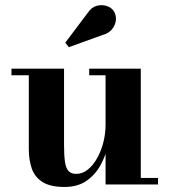

<svg xmlns="http://www.w3.org/2000/svg" viewBox="-20 -733 674 763"><path d="M236.5 10Q179.5 10 148.8 -9.8Q118 -29.5 106.2 -63.5Q94.5 -97.5 94.5 -141V-434H25.5V-460H234.5V-157Q234.5 -115 238.2 -89.8Q242 -64.5 252.5 -53.2Q263 -42 283 -42Q308 -42 329.2 -59.2Q350.5 -76.5 366.2 -104.8Q382 -133 390.8 -167.5Q399.5 -202 399.5 -236.5L418.5 -237Q418.5 -202 409.8 -159.2Q401 -116.5 380.2 -78Q359.5 -39.5 324.2 -14.8Q289 10 236.5 10ZM399.5 0V-434H334.5V-460H539.5V-26H608V0ZM253.5 -545.5 239.5 -563.5 327.5 -680.5Q343 -704 364 -709.8Q385 -715.5 404 -709.2Q423 -703 432 -689Q442.5 -673 440.5 -653Q438.5 -633 425 -616.5Q411.5 -600 387.5 -594Z"/></svg>

Font: Bodoni Moda SC 9pt
Style: Bold
Weight: 700
Designer: Owen Earl
Foundry: indestructible type
Version: Version 2.005